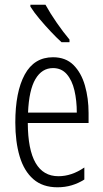

<svg xmlns="http://www.w3.org/2000/svg" viewBox="-20 -785 439 815"><path d="M205 -542Q259 -542 292 -509Q325 -476 340.5 -422Q356 -368 356 -305V-263H98Q99 -37 228 -37Q284 -37 338 -74V-23Q313 -7 284.5 1.5Q256 10 224 10Q161 10 121.5 -24.5Q82 -59 63.5 -121Q45 -183 45 -265Q45 -395 85 -468.5Q125 -542 205 -542ZM205 -496Q158 -496 130.5 -449.5Q103 -403 99 -307H306Q306 -358 296 -401Q286 -444 263.5 -470Q241 -496 205 -496ZM173 -765Q194 -727 221.5 -687.5Q249 -648 275 -617V-606H241Q221 -624 196 -650.5Q171 -677 147.5 -705Q124 -733 109 -757V-765Z"/></svg>

Font: Noto Sans Telugu ExtraCondensed Light
Style: Regular
Weight: 300
Width: 2
Designer: Jelle Bosma - Monotype Design Team
Foundry: Monotype Imaging Inc.
Version: Version 2.005; ttfautohint (v1.8.4.7-5d5b)